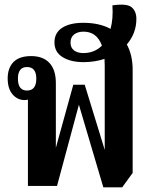

<svg xmlns="http://www.w3.org/2000/svg" viewBox="-20 -799 644 825"><path d="M424 6 319 -349 225 0H100V-371Q93 -369 86 -369Q55 -369 34 -393.5Q13 -418 13 -462Q13 -507 38 -532.5Q63 -558 114 -558Q165 -558 192.5 -528.5Q220 -499 220 -442V-164L295 -435H344L430 -155V-517Q430 -533 429 -546Q387 -532 339 -532Q284 -532 249 -553.5Q214 -575 214 -617Q214 -658 247 -679.5Q280 -701 338 -701Q407 -701 455 -675Q467 -719 463 -776Q526 -785 546 -767.5Q566 -750 566 -718Q566 -656 525 -608Q550 -562 550 -499V-56L505 6ZM283 -616Q283 -594 298 -582.5Q313 -571 338 -571Q386 -571 418 -603Q396 -663 339 -663Q314 -663 298.5 -651Q283 -639 283 -616ZM96 -410Q136 -410 136 -461Q136 -511 96 -511Q57 -511 57 -461Q57 -410 96 -410Z"/></svg>

Font: Noto Serif Thai ExtraCondensed
Style: Bold
Weight: 700
Width: 2
Designer: Monotype Design Team
Foundry: Monotype Imaging Inc.
Version: Version 2.002; ttfautohint (v1.8.4.7-5d5b)